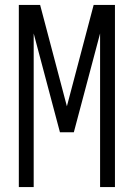

<svg xmlns="http://www.w3.org/2000/svg" viewBox="-20 -755 540 775"><path d="M56 0V-735H142L250 -326L358 -735H444V0H384V-620L278 -221H222L116 -620V0Z"/></svg>

Font: Iosevka Curly Light
Style: Regular
Weight: 300
Monospace: yes
Designer: Belleve Invis
Foundry: Belleve Invis
Version: Version 22.1.2; ttfautohint (v1.8.4)